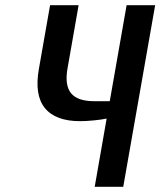

<svg xmlns="http://www.w3.org/2000/svg" viewBox="-20 -720 618 740"><path d="M345 0 391 -263Q372 -259 342 -256Q312 -253 289 -253Q194 -253 153 -303.5Q112 -354 130 -455L173 -700H283L240 -455Q229 -391 254 -360.5Q279 -330 343 -330H403L468 -700H578L455 0Z"/></svg>

Font: Cuprum SemiBold
Style: Italic
Weight: 600
Italic angle: -10°
Version: Version 3.000